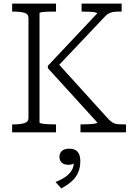

<svg xmlns="http://www.w3.org/2000/svg" viewBox="-20 -730 737 1059"><path d="M47 0V-44H57Q92 -44 114.5 -51Q137 -58 137 -79V-631Q137 -653 114.5 -659.5Q92 -666 57 -666H47V-710H289V-666H280Q262 -666 243.5 -665.5Q225 -665 211.5 -663Q198 -661 198 -657V-54Q198 -51 211 -48.5Q224 -46 243 -45Q262 -44 280 -44H289V0ZM424 0V-44H436Q455 -44 473.5 -45Q492 -46 504.5 -48.5Q517 -51 517 -54L244 -354V-367L516 -656Q516 -660 504.5 -662Q493 -664 475 -665Q457 -666 438 -666H430V-710H651V-666H630Q614 -666 601.5 -663.5Q589 -661 578.5 -655Q568 -649 557 -637L289 -354L290 -391L579 -72Q591 -60 602 -53.5Q613 -47 627.5 -45.5Q642 -44 661 -44H675V0ZM318 309 286 274Q319 261 341 245.5Q363 230 375 210.5Q387 191 387 166L398 163Q391 171 381 175Q371 179 358 179Q334 179 321 167.5Q308 156 308 135Q308 115 321.5 102.5Q335 90 362 90Q393 90 408 107Q423 124 423 159Q423 194 411 221.5Q399 249 375.5 270Q352 291 318 309Z"/></svg>

Font: Roboto Serif SemiCondensed ExtraLight
Style: Regular
Weight: 250
Width: 4
Designer: Greg Gazdowicz
Foundry: Commercial Type
Version: Version 1.007